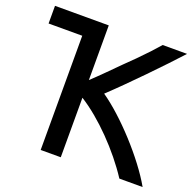

<svg xmlns="http://www.w3.org/2000/svg" viewBox="-125 -832 988 970"><g transform="rotate(20 369.5 -346.5)"><path d="M299 -701V-407C340 -445 387 -493 434 -540C452 -557 470 -575 487 -592C528 -633 564 -672 589 -701H720C638 -611 494 -462 395 -369C510 -290 666 -121 739 8H614C534 -115 409 -243 299 -312V8H191V-606H10V-701Z"/></g></svg>

Font: Repo Medium
Style: Regular
Weight: 500
Designer: Stefan Peev
Foundry: Context Ltd
Version: Version 1.502